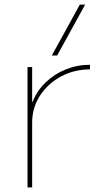

<svg xmlns="http://www.w3.org/2000/svg" viewBox="-20 -810 429 830"><path d="M99 0V-520H119V-370H121Q140 -418 177.5 -454Q215 -490 264.5 -510Q314 -530 369 -530V-510Q300 -510 243 -479Q186 -448 152.5 -396Q119 -344 119 -280V0ZM227 -570H204L325 -790H348Z"/></svg>

Font: M PLUS 2 Thin
Style: Regular
Weight: 100
Designer: Coji Morishita
Foundry: UNDERFOREST DESIGN
Version: Version 1.001